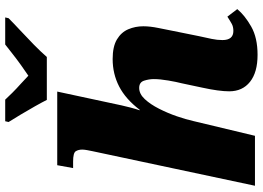

<svg xmlns="http://www.w3.org/2000/svg" viewBox="-156 -844 1010 738"><g transform="rotate(-90 349.0 -475.0)"><path d="M507 10Q440 10 403.5 -19Q367 -48 367 -99Q367 -118 370.5 -144Q374 -170 381 -202L398 -282Q403 -301 408.5 -333Q414 -365 414 -389Q414 -407 408 -426Q402 -445 380 -445Q357 -445 337 -423.5Q317 -402 300 -368.5Q283 -335 271 -300Q259 -265 253 -238L196 0H4L137 -625Q139 -635 141 -645.5Q143 -656 143 -664Q143 -679 136.5 -689Q130 -699 97 -699H72L83 -760H366L313 -513Q310 -499 304.5 -478Q299 -457 294 -443H296Q337 -497 385.5 -522Q434 -547 491 -547Q539 -547 566.5 -530.5Q594 -514 605.5 -487Q617 -460 617 -429Q617 -403 610.5 -371.5Q604 -340 599 -314L579 -215Q573 -188 568.5 -166.5Q564 -145 564 -125Q564 -83 599 -83Q615 -83 626 -89Q637 -95 654 -106L683 -68Q659 -39 616 -14.5Q573 10 507 10ZM334 -800Q325 -818 309.5 -845.5Q294 -873 277.5 -900.5Q261 -928 249 -947L252 -960H335Q344 -950 361 -933Q378 -916 396.5 -899.5Q415 -883 427 -871Q445 -883 468 -899.5Q491 -916 512.5 -933Q534 -950 547 -960H651L648 -947Q629 -928 601.5 -902.5Q574 -877 546.5 -850Q519 -823 499 -800Z"/></g></svg>

Font: Noto Serif Black
Style: Italic
Weight: 900
Italic angle: -12°
Designer: Monotype Design Team
Foundry: Monotype Imaging Inc.
Version: Version 2.013